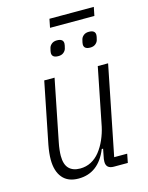

<svg xmlns="http://www.w3.org/2000/svg" viewBox="-122 -882 748 970"><g transform="rotate(-15 252.0 -397.0)"><path d="M181 -512 117 -191Q113 -172 111 -153Q109 -134 109 -122Q109 -77 129.5 -56Q150 -35 188 -35Q219 -35 245 -48.5Q271 -62 291 -87Q311 -112 325.5 -145Q340 -178 347 -211L407 -512H461L368 -46H436L427 0H354Q314 0 314 -36Q314 -42 315 -50.5Q316 -59 318 -66L325 -102H318Q272 12 167 12Q112 12 83.5 -22Q55 -56 55 -117Q55 -149 63 -192L127 -512ZM233 -806H465L456 -761H224ZM228 -612Q195 -612 195 -637Q195 -645 200 -663Q203 -674 213.5 -682.5Q224 -691 241 -691Q274 -691 274 -666Q274 -658 269 -640Q266 -629 255.5 -620.5Q245 -612 228 -612ZM395 -612Q362 -612 362 -637Q362 -645 367 -663Q370 -674 380.5 -682.5Q391 -691 408 -691Q441 -691 441 -666Q441 -658 436 -640Q433 -629 422.5 -620.5Q412 -612 395 -612Z"/></g></svg>

Font: IBM Plex Sans Cond Light
Style: Italic
Weight: 300
Width: 3
Italic angle: -11°
Designer: Mike Abbink, Paul van der Laan, Pieter van Rosmalen
Foundry: Bold Monday
Version: Version 1.3